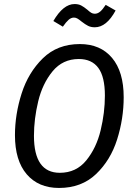

<svg xmlns="http://www.w3.org/2000/svg" viewBox="-20 -918 664 950"><path d="M592 -437Q592 -331 559.5 -228Q527 -125 455 -56.5Q383 12 272 12Q170 12 112 -56Q54 -124 54 -249Q54 -352 87 -455.5Q120 -559 192 -629.5Q264 -700 375 -700Q477 -700 534.5 -631.5Q592 -563 592 -437ZM148 -246Q148 -63 276 -63Q357 -63 407 -124.5Q457 -186 478 -273.5Q499 -361 499 -445Q499 -538 466.5 -582Q434 -626 370 -626Q290 -626 240 -565Q190 -504 169 -416.5Q148 -329 148 -246ZM384 -811Q372 -821 363.5 -826Q355 -831 346 -831Q332 -831 319.5 -820Q307 -809 291 -786L244 -814Q293 -898 349 -898Q368 -898 381.5 -891Q395 -884 412 -870Q423 -860 431 -855Q439 -850 449 -850Q463 -850 475.5 -860.5Q488 -871 503 -894L552 -866Q507 -783 449 -783Q430 -783 416 -790Q402 -797 384 -811Z"/></svg>

Font: Fira Sans Condensed
Style: Italic
Weight: 400
Width: 3
Italic angle: -8°
Designer: bBox Type GmbH & Carrois Corporate GbR & Edenspiekermann AG
Foundry: bBox Type GmbH & Carrois Corporate GbR & Edenspiekermann AG
Version: Version 4.301